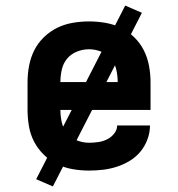

<svg xmlns="http://www.w3.org/2000/svg" viewBox="-20 -605 640 690"><path d="M300 8Q271 8 241.5 3Q212 -2 185.5 -15Q159 -28 137.5 -49Q116 -70 102.5 -96Q89 -122 84 -151.5Q79 -181 79 -210V-310Q79 -339 84.5 -368.5Q90 -398 103 -424Q116 -450 137.5 -471Q159 -492 185.5 -505Q212 -518 241.5 -523Q271 -528 300 -528Q329 -528 358.5 -523Q388 -518 414.5 -505Q441 -492 462.5 -471Q484 -450 497 -424Q510 -398 515.5 -368.5Q521 -339 521 -310V-210H197Q197 -188 202 -165.5Q207 -143 221 -126Q235 -109 256.5 -100.5Q278 -92 300 -92Q317 -92 333.5 -94.5Q350 -97 364.5 -104Q379 -111 390 -124.5Q401 -138 401 -154H519Q519 -129 510 -104.5Q501 -80 485 -60.5Q469 -41 447 -27.5Q425 -14 400.5 -6Q376 2 350.5 5Q325 8 300 8ZM197 -310H403Q403 -332 398 -354.5Q393 -377 379 -394Q365 -411 343.5 -419.5Q322 -428 300 -428Q278 -428 256.5 -419.5Q235 -411 221 -394Q207 -377 202 -354.5Q197 -332 197 -310ZM170 65 110 39 430 -585 490 -559Z"/></svg>

Font: Iosevka HT Extended
Style: Bold
Weight: 700
Width: 7
Monospace: yes
Designer: Belleve Invis
Foundry: Belleve Invis
Version: Version 32.3.0; ttfautohint (v1.8.4)